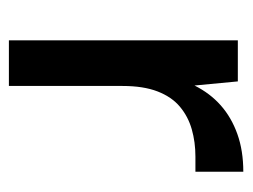

<svg xmlns="http://www.w3.org/2000/svg" viewBox="-86 -468 554 421"><g transform="rotate(90 190.5 -257.0)"><path d="M68 0V-502H158L167 -407Q184 -441 210.5 -464.5Q237 -488 273.5 -501Q310 -514 356 -514V-409H323Q291 -409 263 -401Q235 -393 213.5 -375Q192 -357 180 -326Q168 -295 168 -249V0Z"/></g></svg>

Font: DM Sans 16pt Medium
Style: Regular
Weight: 500
Version: Version 4.004;gftools[0.9.30]